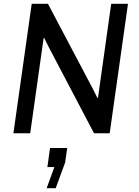

<svg xmlns="http://www.w3.org/2000/svg" viewBox="-20 -706 734 1017"><path d="M471 -237 496 -187 499 -188 569 -686H658L561 0H478L240 -453L214 -505L211 -504L140 0H51L148 -686H234ZM268 179H231L245 78H336L325 155L275 291H227Z"/></svg>

Font: Chivo
Style: Italic
Weight: 400
Italic angle: -8.05°
Designer: Hector Gatti
Foundry: Omnibus-Type
Version: Version 1.007